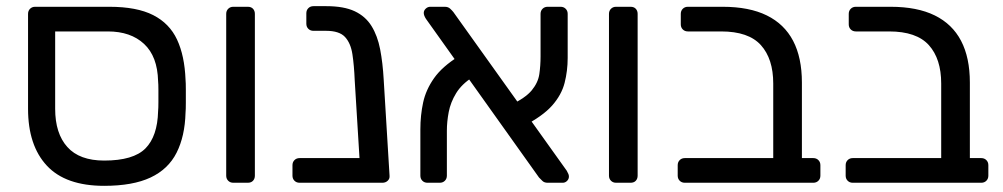

<svg xmlns="http://www.w3.org/2000/svg" viewBox="-20 -593 3256 623"><path d="M318 10Q193 10 132 -55.5Q71 -121 71 -240V-548Q71 -558 77.5 -564.5Q84 -571 94 -571H335Q424 -571 477 -544Q530 -517 554.5 -464.5Q579 -412 582 -335Q583 -325 583 -303Q583 -281 583 -259Q583 -237 582 -227Q580 -151 553 -97.5Q526 -44 468.5 -17Q411 10 318 10ZM318 -72Q413 -72 452 -111.5Q491 -151 493 -232Q494 -242 494 -262Q494 -282 494 -301Q494 -320 493 -330Q491 -410 447.5 -450.5Q404 -491 330 -491H159V-240Q159 -160 198.5 -116Q238 -72 318 -72Z M737 0Q727 0 720.5 -6.5Q714 -13 714 -23V-548Q714 -558 720.5 -564.5Q727 -571 737 -571H784Q795 -571 801 -564.5Q807 -558 807 -548V-23Q807 -13 801 -6.5Q795 0 784 0Z M952 0Q942 0 935.5 -6.5Q929 -13 929 -23V-57Q929 -67 935.5 -73.5Q942 -80 952 -80H1234V-19Q1234 -9 1227.5 -4.5Q1221 0 1211 0ZM1173 0Q1163 0 1157.5 -6.5Q1152 -13 1150 -23L1131 -332Q1129 -381 1123.5 -417Q1118 -453 1099.5 -473Q1081 -493 1038 -493H997Q987 -493 980.5 -499.5Q974 -506 974 -516V-550Q974 -560 980.5 -566.5Q987 -573 997 -573H1039Q1096 -573 1131 -556.5Q1166 -540 1185.5 -508.5Q1205 -477 1213.5 -433Q1222 -389 1225 -335L1244 -23Q1245 -13 1238 -6.5Q1231 0 1221 0Z M1757 0Q1746 0 1740 -6Q1734 -12 1729 -17L1362 -532Q1355 -543 1355 -551Q1355 -559 1361.5 -565Q1368 -571 1376 -571H1423Q1434 -571 1440.5 -565Q1447 -559 1451 -554L1819 -39Q1823 -32 1824.5 -28Q1826 -24 1826 -20Q1826 -12 1820 -6Q1814 0 1806 0ZM1367 0Q1357 0 1350.5 -6.5Q1344 -13 1344 -23V-173Q1344 -219 1353 -260.5Q1362 -302 1388.5 -339.5Q1415 -377 1468 -410L1514 -343Q1478 -320 1460 -290.5Q1442 -261 1436 -229.5Q1430 -198 1430 -169V-23Q1430 -13 1423.5 -6.5Q1417 0 1407 0ZM1677 -183 1636 -252Q1685 -275 1705.5 -300Q1726 -325 1730 -352.5Q1734 -380 1734 -410V-548Q1734 -558 1740.5 -564.5Q1747 -571 1757 -571H1799Q1809 -571 1815.5 -564.5Q1822 -558 1822 -548V-405Q1822 -363 1812 -324Q1802 -285 1771.5 -250.5Q1741 -216 1677 -183Z M1979 0Q1969 0 1962.5 -6.5Q1956 -13 1956 -23V-548Q1956 -558 1962.5 -564.5Q1969 -571 1979 -571H2026Q2037 -571 2043 -564.5Q2049 -558 2049 -548V-23Q2049 -13 2043 -6.5Q2037 0 2026 0Z M2202 0Q2192 0 2185.5 -6.5Q2179 -13 2179 -23V-57Q2179 -67 2185.5 -73.5Q2192 -80 2202 -80H2489V-322Q2489 -402 2449 -446.5Q2409 -491 2320 -491H2212Q2202 -491 2195.5 -497.5Q2189 -504 2189 -514V-548Q2189 -558 2195.5 -564.5Q2202 -571 2212 -571H2325Q2411 -571 2468 -543Q2525 -515 2553.5 -460.5Q2582 -406 2582 -325V-80H2619Q2629 -80 2635.5 -73.5Q2642 -67 2642 -57V-23Q2642 -13 2635.5 -6.5Q2629 0 2619 0Z M2747 0Q2737 0 2730.5 -6.5Q2724 -13 2724 -23V-57Q2724 -67 2730.5 -73.5Q2737 -80 2747 -80H3034V-322Q3034 -402 2994 -446.5Q2954 -491 2865 -491H2757Q2747 -491 2740.5 -497.5Q2734 -504 2734 -514V-548Q2734 -558 2740.5 -564.5Q2747 -571 2757 -571H2870Q2956 -571 3013 -543Q3070 -515 3098.5 -460.5Q3127 -406 3127 -325V-80H3164Q3174 -80 3180.5 -73.5Q3187 -67 3187 -57V-23Q3187 -13 3180.5 -6.5Q3174 0 3164 0Z"/></svg>

Font: RubikRegular
Style: Regular
Weight: 400
Designer: Hubert and Fischer
Foundry: Hubert and Fischer
Version: Version 2.300;gftools[0.9.30]